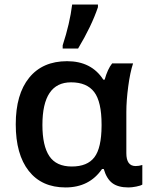

<svg xmlns="http://www.w3.org/2000/svg" viewBox="-20 -821 669 851"><path d="M540 -142.1Q540 -85 581.1 -85Q596.2 -85 610.8 -89.8V-2.9Q603.5 2 584 5.9Q564.5 9.8 549.8 9.8Q503.4 9.8 478 -9.3Q452.6 -28.3 439.9 -71.8H432.1Q376 9.8 270.5 9.8Q165 9.8 107.4 -63.5Q49.8 -136.7 49.8 -270Q49.8 -403.3 109.4 -476.6Q168.9 -549.8 277.3 -549.8Q385.3 -549.8 438 -467.8H443.8Q457 -515.1 477.1 -540H569.8Q556.6 -500 548.3 -437.5Q540 -375 540 -325.2ZM430.2 -263.2V-269Q430.2 -370.1 397.5 -413.1Q364.7 -456.1 294.9 -456.1Q168 -456.1 168 -267.1Q168 -174.8 198.7 -128.9Q229.5 -83 298.3 -83Q367.2 -83 398.4 -124Q429.7 -165 430.2 -263.2ZM414.1 -800.8V-789.1Q385.7 -705.1 326.2 -606H257.8V-620.1Q289.6 -717.3 299.8 -800.8Z"/></svg>

Font: OpenSans-Semibold
Style: Regular
Weight: 600
Foundry: Ascender Corporation
Version: Version 1.10